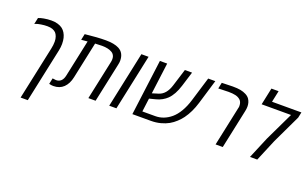

<svg xmlns="http://www.w3.org/2000/svg" viewBox="-104 -1277 3267 2036"><g transform="rotate(20 1529.0 -259.5)"><path d="M395.5 -564.5Q424.8 -517.1 424.8 -443.4Q424.8 -409.2 416.5 -369.1L286.6 240.2H205.6L333.5 -359.4Q342.8 -400.9 342.8 -439.9Q342.8 -471.2 333.5 -496.6Q324.2 -522 311 -535.6Q297.9 -549.3 274.2 -558.6Q250.5 -567.9 214.6 -567.9Q178.7 -567.9 142.6 -561.8Q106.4 -555.7 90.8 -549.3L74.7 -543L90.3 -615.2Q107.9 -624 150.6 -631.8Q193.4 -639.6 234.4 -639.6Q275.4 -639.6 307.9 -629.9Q340.3 -620.1 361.1 -603.8Q381.8 -587.4 395.5 -564.5Z M1064.5 -486.3Q1064.5 -467.8 1058.1 -439.5L964.4 0H882.8L976.6 -440.4Q980.5 -458.5 980.5 -474.9Q980.5 -491.2 976.1 -504.9Q966.8 -531.7 943.8 -545.4Q901.4 -570.8 830.1 -570.8Q808.6 -570.8 752 -567.9L664.6 -156.2Q648.4 -79.1 604 -36.1Q559.6 6.8 488.3 6.8Q468.3 6.8 440.9 0L455.1 -66.9Q490.7 -62 493.7 -62Q564 -62 581.1 -145L669.9 -561.5L599.6 -555.2L614.3 -624Q753.9 -639.6 848.4 -639.6Q942.9 -639.6 996.6 -611.8Q1064.5 -576.7 1064.5 -486.3Z M1199.2 0H1118.2L1252 -629.9H1333Z M1614.7 -63Q1710.9 -63 1791.5 -130.9Q1832 -165 1865.7 -222.2Q1899.4 -279.3 1922.4 -355L2005.9 -629.4H2086.4L2003.9 -355Q1969.7 -241.2 1911.6 -162.1Q1889.2 -131.3 1856.2 -100.6Q1823.2 -69.8 1785.2 -48.3Q1747.1 -26.9 1696.3 -13.4Q1645.5 0 1588.4 0H1379.4L1460.9 -629.9H1543L1497.6 -277.8L1566.9 -299.3Q1647.5 -323.7 1682.1 -435.1L1742.7 -629.9H1823.7L1772.5 -464.4Q1738.3 -354 1681.2 -298.8Q1659.2 -277.3 1627.2 -259.3Q1595.2 -241.2 1556.2 -231.9L1488.8 -214.8L1469.2 -63Z M2156.7 -636.2Q2226.1 -639.6 2280 -639.6Q2334 -639.6 2368.4 -633.1Q2402.8 -626.5 2431.4 -611.8Q2460 -597.2 2475.6 -574.2Q2499 -539.1 2499 -491.7Q2499 -467.8 2492.7 -439.5L2399.4 0H2318.4L2412.1 -440.4Q2416.5 -456.5 2416.5 -466.3Q2416.5 -476.1 2415 -487.5Q2413.6 -499 2408 -512.7Q2402.3 -526.4 2390.9 -536.4Q2379.4 -546.4 2366.2 -553Q2353 -559.6 2335.9 -563.5Q2303.2 -570.8 2257.6 -570.8Q2211.9 -570.8 2142.1 -567.4Z M2726.1 -629.9H3057.6L3044.4 -566.9L2891.1 -244.6L2788.6 0H2706.5L2809.1 -244.6L2963.4 -566.9H2631.8L2672.4 -758.8H2753.4Z"/></g></svg>

Font: Open Sans Hebrew
Style: Italic
Weight: 400
Italic angle: -12°
Foundry: Ascender Corporation, Yanek Iontef
Version: Version 2.001;PS 002.001;hotconv 1.0.70;makeotf.lib2.5.58329